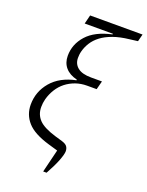

<svg xmlns="http://www.w3.org/2000/svg" viewBox="-165 -829 812 1060"><g transform="rotate(20 241.5 -299.0)"><path d="M259 15 204 -1Q112 -28 73.5 -71.5Q35 -115 35 -174Q35 -250 84.5 -308.5Q134 -367 227 -386V-390Q182 -401 158.5 -428.5Q135 -456 135 -497Q135 -565 182.5 -618Q230 -671 327 -692L328 -696H162L175 -748H483L472 -705L425 -699Q370 -693 330 -678.5Q290 -664 263 -643.5Q236 -623 220 -597.5Q204 -572 197 -545Q194 -534 193 -524Q192 -514 192 -505Q192 -470 218 -449Q244 -428 297 -428H361L348 -378H292Q256 -378 225 -367Q194 -356 169 -336.5Q144 -317 126.5 -289Q109 -261 100 -228Q94 -205 94 -181Q94 -137 122.5 -107Q151 -77 225 -55L266 -43Q289 -36 297 -24.5Q305 -13 305 3Q305 20 290.5 58Q276 96 246 150H226Z"/></g></svg>

Font: IBM Plex Serif Light
Style: Italic
Weight: 300
Italic angle: -14°
Designer: Mike Abbink, Paul van der Laan, Pieter van Rosmalen
Foundry: Bold Monday
Version: Version 3.001